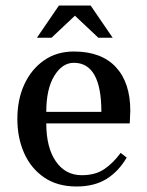

<svg xmlns="http://www.w3.org/2000/svg" viewBox="-20 -667 533 697"><path d="M258 10Q188 10 140 -23Q92 -56 67.5 -111.5Q43 -167 43 -235Q43 -306 68.5 -361Q94 -416 140 -448Q186 -480 248 -480Q348 -480 400.5 -423.5Q453 -367 453 -265L451 -219H148Q148 -132 182.5 -81.5Q217 -31 277 -31Q326 -31 358.5 -53Q391 -75 418 -112L440 -95Q410 -44 366 -17Q322 10 258 10ZM148 -261H348Q348 -439 248 -439Q206 -439 177 -391.5Q148 -344 148 -261ZM114 -530 194 -647H309L389 -530H337L252 -610L167 -530Z"/></svg>

Font: El Messiri Medium
Style: Regular
Weight: 500
Designer: Mohamed Gaber
Foundry: Kief Type Foundry
Version: Version 2.020; ttfautohint (v1.8.3)